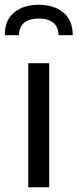

<svg xmlns="http://www.w3.org/2000/svg" viewBox="-23 -788 326 808"><path d="M184 -522V0H96V-522ZM140 -768Q203 -768 243 -736Q283 -704 283 -640H223Q223 -675 201 -692.5Q179 -710 140 -710Q101 -710 79 -692.5Q57 -675 57 -640H-3Q-3 -704 37 -736Q77 -768 140 -768Z"/></svg>

Font: Amiko
Style: Regular
Weight: 400
Designer: Pablo Impallari, Rodrigo Fuenzalida, Andres Torresi
Foundry: Impallari Type
Version: Version 1.001; ttfautohint (v1.3)